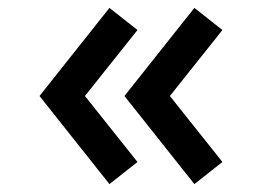

<svg xmlns="http://www.w3.org/2000/svg" viewBox="-20 -513 643 486"><path d="M472 -47 295 -270 472 -493 543 -437 410 -270 543 -103ZM257 -47 80 -270 257 -493 328 -437 195 -270 328 -103Z"/></svg>

Font: Vela Sans ExtBd
Style: Regular
Weight: 800
Designer: Principal design: Mikhail Sharanda - project Manrope.
Design modification: Ravid Balaliev
Foundry: Mikhail Sharanda
Version: Version 1.001